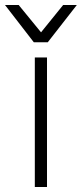

<svg xmlns="http://www.w3.org/2000/svg" viewBox="-55 -755 329 772"><path d="M137 -585H81L-35 -735H20L110 -625L199 -735H254ZM134 -3H85V-524H134Z"/></svg>

Font: LXGW 975 Gothic SC 200W
Style: Regular
Weight: 200
Version: Version 2.01;February 25, 2021